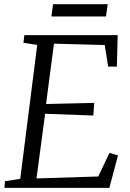

<svg xmlns="http://www.w3.org/2000/svg" viewBox="-20 -914 634 934"><path d="M1.5 0 4.5 -32.5 78.5 -44 161 -695.5 94 -706 98.5 -743H552.5L548.5 -590H506L489.5 -695L242.5 -701.5L204 -408L438.5 -413.5L434 -352L199.5 -360.5L157.5 -46L458 -55.5L512.5 -170.5L554 -158L512 0ZM238 -893.5H504L495.5 -834H230Z"/></svg>

Font: Merriweather 36pt Light
Style: Italic
Weight: 300
Italic angle: -7.8°
Version: Version 2.101